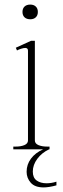

<svg xmlns="http://www.w3.org/2000/svg" viewBox="-20 -651 274 837"><path d="M78 -599Q78 -614 87 -622.5Q96 -631 112 -631Q127 -631 136 -622.5Q145 -614 145 -599Q145 -584 136 -575.5Q127 -567 112 -567Q96 -567 87 -575.5Q78 -584 78 -599ZM226 141V157Q193 166 170 166Q132 166 114 145.5Q96 125 96 98Q96 66 115 40.5Q134 15 168 0H38V-12H49Q71 -12 86.5 -18.5Q102 -25 102 -39V-430Q102 -442 90 -442Q83 -442 72 -438.5Q61 -435 54 -431L49 -443L115 -473H132V-39Q132 -25 147.5 -18.5Q163 -12 185 -12H196V0H194Q162 15 142.5 41.5Q123 68 123 97Q123 124 140 136Q157 148 183 148Q204 148 226 141Z"/></svg>

Font: Taviraj Thin
Style: Regular
Weight: 250
Designer: Katatrad Team
Foundry: CadsonDemak
Version: Version 1.001